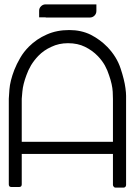

<svg xmlns="http://www.w3.org/2000/svg" viewBox="-20 -861 621 884"><path d="M560.5 -403.3Q560.5 -271.5 560.5 -9.8Q560.5 -4.9 557.6 -1Q553.7 2.9 548.8 2.9Q536.1 2.9 511.7 2.9Q506.8 2.9 503.9 -1Q500 -4.9 500 -9.8Q500 -140.6 500 -404.3Q500 -404.3 500 -405.3Q500 -405.3 499 -438.5Q497.1 -471.7 482.4 -513.7Q475.6 -536.1 462.9 -559.6Q450.2 -582 430.7 -602.5Q405.3 -628.9 371.1 -645.5Q337.9 -662.1 293 -662.1Q251 -662.1 216.8 -645.5Q181.6 -629.9 156.2 -603.5Q136.7 -583 123 -560.5Q109.4 -537.1 101.6 -514.6Q85.9 -472.7 83 -439.5Q80.1 -407.2 80.1 -406.2Q80.1 -340.8 80.1 -208Q220.7 -208 500 -208Q500 -189.5 500 -152.3Q360.4 -152.3 80.1 -152.3Q80.1 -105.5 80.1 -11.7Q80.1 -6.8 77.1 -2.9Q73.2 0 68.4 0Q56.6 0 32.2 0Q27.3 0 23.4 -2.9Q20.5 -6.8 20.5 -11.7Q20.5 -143.6 20.5 -406.2Q20.5 -409.2 23.4 -449.2Q26.4 -488.3 45.9 -539.1Q56.6 -566.4 73.2 -594.7Q88.9 -622.1 113.3 -646.5Q148.4 -681.6 195.3 -702.1Q241.2 -722.7 298.8 -722.7Q353.5 -722.7 397.5 -701.2Q441.4 -678.7 474.6 -644.5Q517.6 -599.6 535.2 -545.9Q552.7 -493.2 557.6 -455.1Q560.5 -433.6 560.5 -419.9Q560.5 -406.2 560.5 -403.3ZM190.4 -781.2Q189.5 -781.2 187.5 -781.2Q180.7 -781.2 169.9 -781.2Q160.2 -781.2 160.2 -781.2Q160.2 -787.1 160.2 -795.9Q160.2 -804.7 160.2 -811.5Q160.2 -823.2 168 -831.1Q175.8 -839.8 187.5 -840.8Q255.9 -840.8 393.6 -840.8Q399.4 -840.8 412.1 -840.8Q423.8 -840.8 423.8 -840.8Q423.8 -835 423.8 -826.2Q423.8 -817.4 423.8 -810.5Q423.8 -797.9 415 -789.1Q406.2 -780.3 393.6 -780.3Q325.2 -780.3 190.4 -780.3Q190.4 -780.3 190.4 -781.2Z"/></svg>

Font: Citrica
Style: Regular
Weight: 400
Designer: Mario Otalvaro
Version: Version 1.0